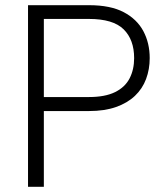

<svg xmlns="http://www.w3.org/2000/svg" viewBox="-20 -720 641 740"><path d="M323 -346Q385 -346 423.5 -365Q462 -384 479.5 -418Q497 -452 497 -496Q497 -567 456.5 -607Q416 -647 323 -647H149V-346ZM557 -496Q557 -453 543 -415.5Q529 -378 500 -350.5Q471 -323 427 -307.5Q383 -292 323 -292H149V0H88V-700H323Q406 -700 457 -673Q508 -646 532.5 -600Q557 -554 557 -496Z"/></svg>

Font: Albert Sans Light
Style: Regular
Weight: 300
Designer: Andreas Rasmussen
Foundry: a.Foundry
Version: Version 1.025